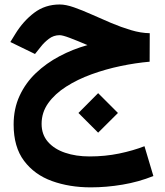

<svg xmlns="http://www.w3.org/2000/svg" viewBox="-20 -494 734 852"><path d="M644.5 -346.7 644 -220.2Q582 -214.8 515.4 -200.9Q448.7 -187 386.2 -164.3Q323.7 -141.6 273.7 -109.6Q223.6 -77.6 194.1 -36.4Q164.6 4.9 164.6 55.7Q164.6 103 192.6 135.3Q220.7 167.5 268.8 183.8Q316.9 200.2 377.4 200.2Q446.3 200.2 508.8 187.3Q571.3 174.3 621.1 154.8L660.6 287.1Q594.7 313.5 523.4 325.4Q452.1 337.4 382.8 337.4Q288.1 337.4 210.4 309.3Q132.8 281.2 86.7 219.7Q40.5 158.2 40.5 58.6Q40.5 -11.7 66.9 -68.8Q93.3 -126 139.2 -169.7Q185.1 -213.4 244.1 -244.6Q303.2 -275.9 368.2 -293.9Q322.3 -313.5 290 -325.7Q257.8 -337.9 244.6 -337.9Q217.8 -337.9 196.5 -321.5Q175.3 -305.2 161.1 -286.6L135.3 -254.4L25.9 -307.6L47.9 -343.3Q82.5 -399.9 131.3 -437Q180.2 -474.1 245.1 -474.1Q272 -474.1 308.3 -461.4Q344.7 -448.7 386.5 -429.9Q428.2 -411.1 472.7 -392.3Q517.1 -373.5 561 -360.4Q605 -347.2 644.5 -346.7ZM415.5 -80.6 503.4 7.3 415.5 94.7 328.1 7.3Z"/></svg>

Font: Vazirmatn UI ExtraBold
Style: Regular
Weight: 800
Designer: Saber Rastikerdar
Foundry: Saber Rastikerdar
Version: Version 33.003